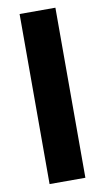

<svg xmlns="http://www.w3.org/2000/svg" viewBox="-87 -802 462 845"><g transform="rotate(-10 144.0 -380.0)"><path d="M224 0V-760H64V0Z"/></g></svg>

Font: Noto Sans Lao SemiCondensed ExtraBold
Style: Regular
Weight: 800
Width: 4
Designer: Monotype Design Team
Foundry: Monotype Imaging Inc.
Version: Version 2.003